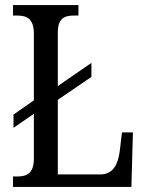

<svg xmlns="http://www.w3.org/2000/svg" viewBox="-20 -734 576 754"><path d="M31 0H496L502 -214H459L450 -139C443 -88 424 -49 374 -49H207V-342L339 -432V-487L207 -396V-605C207 -662 232 -673 272 -673H288V-714H31V-673H46C84 -673 113 -662 113 -602V-340L33 -284V-232L113 -287V-111C113 -52 84 -41 48 -41H31Z"/></svg>

Font: Noto Serif Myanmar Condensed
Style: Regular
Weight: 400
Width: 3
Designer: Ben Mitchell and the Monotype Design Team
Foundry: Monotype Imaging Inc.
Version: Version 2.106